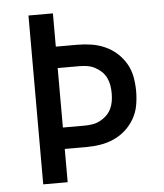

<svg xmlns="http://www.w3.org/2000/svg" viewBox="-50 -714 650 759"><g transform="rotate(-5 275.0 -335.0)"><path d="M91 0V-670H188V-538H274Q302 -538 330 -533.5Q358 -529 383.5 -517.5Q409 -506 430 -487Q451 -468 465 -443.5Q479 -419 484 -391Q489 -363 489 -335Q489 -307 484 -279Q479 -251 465 -226.5Q451 -202 430 -183Q409 -164 383.5 -152.5Q358 -141 330 -136.5Q302 -132 274 -132H188V0ZM274 -217Q290 -217 305.5 -219.5Q321 -222 335.5 -229.5Q350 -237 361.5 -248Q373 -259 380 -273.5Q387 -288 389.5 -303.5Q392 -319 392 -335Q392 -351 389.5 -366.5Q387 -382 380 -396.5Q373 -411 361.5 -422Q350 -433 335.5 -440.5Q321 -448 305.5 -450.5Q290 -453 274 -453H188V-217Z"/></g></svg>

Font: Lode Dark
Style: Bold
Weight: 700
Monospace: yes
Designer: Belleve Invis
Foundry: Belleve Invis
Version: Version 29.2.0; ttfautohint (v1.8.3)